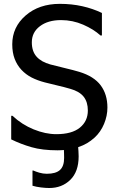

<svg xmlns="http://www.w3.org/2000/svg" viewBox="-20 -760 597 987"><path d="M276.4 12.7Q197.3 12.7 141.8 -3.4Q86.4 -19.5 37.6 -43.5V-164.6H44.4Q92.3 -119.6 152.8 -95Q213.4 -70.3 269.5 -70.3Q349.6 -70.3 390.6 -103.8Q431.6 -137.2 431.6 -191.9Q431.6 -235.4 410.2 -262.7Q388.7 -290 341.8 -303.2Q308.1 -313 280.3 -319.3Q252.4 -325.7 210.4 -336.4Q172.9 -346.2 143.1 -361.3Q113.3 -376.5 90.3 -400.9Q67.9 -424.8 55.4 -457.3Q43 -489.7 43 -532.2Q43 -620.6 111.8 -680.4Q180.7 -740.2 287.6 -740.2Q348.6 -740.2 403.1 -728Q457.5 -715.8 503.9 -693.4V-577.6H496.6Q461.9 -609.4 407.7 -633.1Q353.5 -656.7 293.9 -656.7Q226.6 -656.7 185.1 -625.2Q143.6 -593.8 143.6 -542.5Q143.6 -496.1 168 -468.8Q192.4 -441.4 238.8 -428.7Q269.5 -420.4 314 -409.9Q358.4 -399.4 387.7 -390.6Q462.9 -367.7 497.6 -321.3Q532.2 -274.9 532.2 -207Q532.2 -164.6 514.9 -123Q497.6 -81.5 466.3 -52.7Q447.3 -35.6 427.5 -23.9Q407.7 -12.2 381.8 -3.4Q382.3 4.4 383.3 16.8Q384.3 29.3 384.3 43.5Q384.3 122.6 341.3 164.6Q298.3 206.5 233.4 206.5Q215.3 206.5 190.9 203.6Q166.5 200.7 147 194.8V116.7H151.4Q163.1 122.1 182.1 127.7Q201.2 133.3 220.7 133.3Q266.6 133.3 288.1 114Q309.6 94.7 309.6 52.2Q309.6 43.5 309.3 33.4Q309.1 23.4 308.6 11.2Q300.3 11.7 293.2 12.2Q286.1 12.7 276.4 12.7Z"/></svg>

Font: IranNastaliq
Style: Regular
Weight: 400
Designer: Hossein Zahedi
Version: Version 1.5